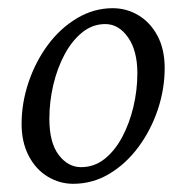

<svg xmlns="http://www.w3.org/2000/svg" viewBox="-20 -445 459 473"><path d="M160.2 7.8Q127 7.8 97.7 -9.8Q68.4 -27.3 50.8 -61Q33.2 -94.7 33.2 -139.6Q33.2 -191.4 50.3 -242.2Q67.4 -293 97.7 -334Q127.9 -375 169.4 -399.9Q210.9 -424.8 257.8 -424.8Q292 -424.8 321.3 -407.2Q350.6 -389.6 368.2 -356.4Q385.7 -323.2 385.7 -277.3Q385.7 -225.6 368.7 -174.8Q351.6 -124 320.8 -82.5Q290 -41 249 -16.6Q208 7.8 160.2 7.8ZM179.7 -33.2Q211.9 -33.2 237.3 -53.2Q262.7 -73.2 280.8 -106.9Q298.8 -140.6 308.6 -181.6Q318.4 -222.7 318.4 -264.6Q318.4 -320.3 295.4 -353Q272.5 -385.7 239.3 -385.7Q208 -385.7 182.6 -365.2Q157.2 -344.7 139.2 -311Q121.1 -277.3 111.3 -235.8Q101.6 -194.3 101.6 -152.3Q101.6 -93.8 124.5 -63.5Q147.5 -33.2 179.7 -33.2Z"/></svg>

Font: Crimson Pro ExtraLight Light
Style: Italic
Weight: 300
Italic angle: -12°
Version: Version 1.002